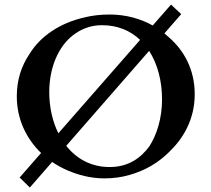

<svg xmlns="http://www.w3.org/2000/svg" viewBox="-20 -773 930 846"><path d="M440 13C479 13 516 8 550 -2C622 -22 679.9 -57.9 726 -104C786.2 -161.7 838 -245.4 838 -358C838 -469.5 788.1 -552.6 726 -607C719.2 -613.5 712 -619.8 704.4 -625.9L778.5 -710.8L733.5 -752.8L652.9 -660.7C600.8 -689.8 536.8 -709 463 -709C424 -709 386 -705 351 -696C245.4 -671.9 156.6 -614 108 -532C76.1 -484.1 54 -423.7 54 -349C54 -247.5 96.2 -161.4 161.1 -98.9L66.5 9.2L111.5 53.2L209.8 -59.4C231.2 -44.8 254.1 -32.2 278 -22C324.7 -2.1 379.3 13 440 13ZM597.3 -597.2 237.1 -185.7C210.8 -239.1 197 -302.2 197 -367C197 -477.4 238.8 -569.7 302 -618C333.5 -642.1 374.6 -662 429 -662C498.7 -662 554.9 -637.6 597.3 -597.2ZM637.1 -548.9C674.9 -490.5 694 -414.8 694 -335C694 -252.4 671.4 -180 638 -128C600.6 -77.6 546.8 -37 463 -37C381.4 -37 316.9 -73.6 271.9 -130.5Z"/></svg>

Font: fbb
Style: Bold
Weight: 400
Designer: David J. Perry, Michael Sharpe
Version: Version 1.045